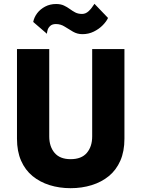

<svg xmlns="http://www.w3.org/2000/svg" viewBox="-20 -957 741 1006"><path d="M69 -700V-230Q69 -164 90.5 -115Q112 -66 150.5 -34.5Q189 -3 240 13Q291 29 350 29Q409 29 460.5 13Q512 -3 550.5 -34.5Q589 -66 610.5 -115Q632 -164 632 -230V-700H463V-242Q463 -189 435 -156Q407 -123 350 -123Q294 -123 266 -156Q238 -189 238 -242V-700ZM154 -842 226 -780Q226 -788 229.5 -800Q233 -812 243.5 -821.5Q254 -831 273 -831Q298 -831 319 -817.5Q340 -804 362.5 -791Q385 -778 412 -778Q444 -778 471.5 -791.5Q499 -805 518.5 -825Q538 -845 546 -863L475 -937Q460 -913 444.5 -898.5Q429 -884 410 -884Q389 -884 374 -892Q359 -900 345.5 -910Q332 -920 315 -928Q298 -936 274 -936Q242 -936 216.5 -922.5Q191 -909 175 -888Q159 -867 154 -842Z"/></svg>

Font: Glinicke Jost Bold
Style: Bold
Weight: 700
Version: Version 3.710